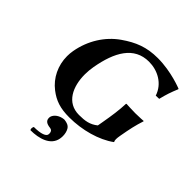

<svg xmlns="http://www.w3.org/2000/svg" viewBox="-237 -821 1226 1226"><g transform="rotate(45 376.5 -207.5)"><path d="M262.3 97C262.1 99.3 261.9 101.6 261.9 103.7C261.9 127.4 277 140.3 313 144C326.3 145.4 335.3 155.3 335.3 171.8C335.3 174.6 335.1 177.7 334.5 181C331.3 199 299.9 213 234.9 213C231.9 217.7 230.3 224.3 230.3 230.3C230.3 235.7 231.6 240.6 234.6 243C310.6 243 392.6 220 405.5 147C406.9 139.1 407.6 131.1 407.6 123.3C407.6 102.6 402.7 83.1 394.2 69C383.2 50.6 363.5 44.4 342 42H336C299.3 46 270.6 67 263 93ZM523 -117 517 -83C477.4 -51 438.3 -45 384.3 -45C273 -45 227.6 -145.6 227.6 -254.5C227.6 -278.6 229.9 -303.1 234.1 -327C262.5 -488 325.6 -602 460.6 -602C538.7 -602 617.3 -561 643.9 -479L674 -480C686.6 -531 696.5 -560.7 717 -610L715.5 -613C715.5 -613 606.4 -658 484.4 -658C384.4 -658 314.5 -630 235.8 -575C150.7 -515.5 89.5 -420 69.5 -307C66.6 -290.2 65.1 -273.6 65.1 -257.1C65.1 -173.5 102.4 -96.7 165.9 -48C218.5 -7.6 269.3 10 351.6 10C468.1 10 587 -23.4 664.5 -80L665 -83C662.4 -87.1 660.8 -93.1 660.8 -103C660.8 -111.3 662 -122.2 664.6 -137C677.8 -212 687.2 -254 704.5 -307L704.1 -310C704.1 -310 665.5 -307 630.5 -307C596.5 -307 549.1 -310 549.1 -310L546.5 -307C544.5 -250 536.3 -192 523 -117Z"/></g></svg>

Font: Linux Biolinum O 
Style: Bold Italic
Weight: 700
Designer: Philipp H. Poll
Foundry: Philipp H. Poll
Version: Version 1.3.2